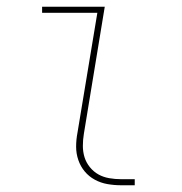

<svg xmlns="http://www.w3.org/2000/svg" viewBox="-20 -550 540 570"><path d="M340 0Q319 0 299 -3.5Q279 -7 261.5 -16.5Q244 -26 231.5 -41Q219 -56 212.5 -75Q206 -94 206 -114.5Q206 -135 210 -156L269 -512H105V-530H291L229 -153Q226 -135 226 -117Q226 -99 231 -83Q236 -67 247 -53.5Q258 -40 272.5 -32Q287 -24 304.5 -21Q322 -18 340 -18H380V0Z"/></svg>

Font: Iosevka Slab Thin
Style: Italic
Weight: 100
Italic angle: -9°
Monospace: yes
Designer: Belleve Invis
Foundry: Belleve Invis
Version: Version 11.1.1; ttfautohint (v1.8.3)